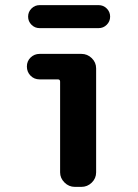

<svg xmlns="http://www.w3.org/2000/svg" viewBox="-20 -730 540 750"><path d="M365.2 -710Q383.8 -710 397 -696.8Q410.2 -683.6 410.2 -665Q410.2 -646.5 397 -633.3Q383.8 -620.1 365.2 -620.1H134.8Q116.2 -620.1 103 -633.3Q89.8 -646.5 89.8 -665Q89.8 -683.6 103 -696.8Q116.2 -710 134.8 -710ZM297.9 -519.5Q321.3 -519.5 338.4 -502.9Q355.5 -486.3 355.5 -462.9V-56.6Q355.5 -33.2 338.4 -16.6Q321.3 0 297.9 0H272.5Q249 0 231.9 -17.1Q214.8 -34.2 214.8 -56.6V-411.1Q214.8 -419.9 206.1 -419.9H134.8Q113.3 -419.9 99.1 -434.6Q85 -449.2 85 -470.2Q85 -491.2 99.6 -505.4Q114.3 -519.5 134.8 -519.5Z"/></svg>

Font: Rounded Mgen+ 1mn bold
Style: Bold
Weight: 700
Designer: [Source Han Sans]
Ryoko NISHIZUKA  (kana & ideographs); Paul D. Hunt (Latin, Greek & Cyrillic); Wenlong ZHANG  (bopomofo
Version: Version 1.059.20150602